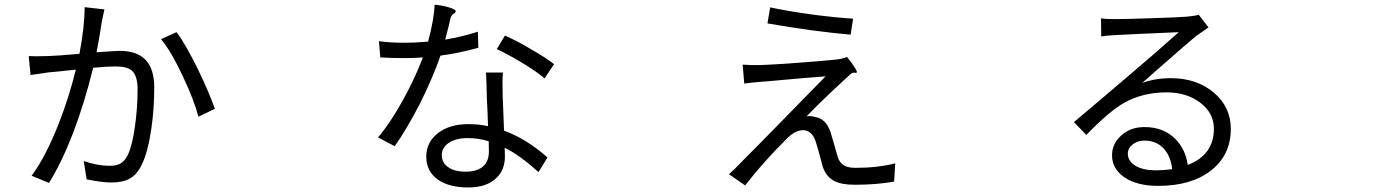

<svg xmlns="http://www.w3.org/2000/svg" viewBox="-20 -783 6040 832"><path d="M192.4 9.8 117.2 -21.5Q179.7 -106.4 236.3 -252Q280.3 -365.2 308.6 -481.4Q295.9 -480.5 272.5 -477.5Q210.9 -470.7 193.4 -469.7Q187.5 -468.8 173.8 -466.8Q128.9 -460.9 112.3 -458L104.5 -540Q131.8 -538.1 181.6 -540Q184.6 -540 185.5 -540Q228.5 -541 324.2 -549.8Q346.7 -667 346.7 -752L389.6 -747.1L432.6 -742.2Q430.7 -732.4 425.8 -710.9Q422.9 -695.3 420.9 -687.5Q412.1 -627 398.4 -556.6Q404.3 -556.6 415 -557.6Q481.4 -562.5 500 -562.5Q648.4 -562.5 648.4 -404.3Q648.4 -311.5 635.7 -224.6Q621.1 -124 594.7 -70.3Q574.2 -26.4 540 -7.8Q510.7 7.8 461.9 7.8Q421.9 7.8 355.5 -5.9L342.8 -85Q404.3 -64.5 454.1 -64.5Q482.4 -64.5 500 -73.2Q520.5 -84 534.2 -112.3Q554.7 -157.2 565.4 -240.2Q576.2 -315.4 576.2 -396.5Q576.2 -455.1 550.8 -477.5Q529.3 -495.1 480.5 -495.1Q442.4 -495.1 383.8 -489.3Q305.7 -174.8 192.4 9.8ZM839.8 -277.3Q821.3 -348.6 772.5 -452.1Q720.7 -562.5 677.7 -613.3L745.1 -643.6Q784.2 -591.8 837.9 -482.4Q884.8 -385.7 911.1 -311.5Z M2008.8 29.3Q1928.7 29.3 1879.9 -2.9Q1827.1 -39.1 1827.1 -104.5Q1827.1 -167 1878.9 -207Q1929.7 -245.1 2008.8 -245.1Q2055.7 -245.1 2094.7 -236.3Q2093.8 -278.3 2089.8 -356.4Q2088.9 -380.9 2087.9 -426.8Q2085.9 -456.1 2085.9 -468.8H2159.2Q2156.2 -431.6 2158.2 -373Q2158.2 -370.1 2158.2 -368.2Q2158.2 -355.5 2160.2 -319.3Q2163.1 -252 2164.1 -216.8Q2262.7 -180.7 2352.5 -100.6L2313.5 -37.1Q2230.5 -112.3 2167 -142.6Q2168 -128.9 2168 -105.5Q2168 -45.9 2129.9 -10.7Q2087.9 29.3 2008.8 29.3ZM1999 -39.1Q2050.8 -39.1 2077.1 -65.4Q2098.6 -87.9 2098.6 -127Q2098.6 -154.3 2097.7 -170.9Q2053.7 -184.6 2005.9 -184.6Q1956.1 -184.6 1925.3 -164.1Q1894.5 -143.6 1894.5 -111.3Q1894.5 -78.1 1920.9 -59.6Q1947.3 -39.1 1999 -39.1ZM1690.4 -149.4 1618.2 -187.5Q1672.9 -252 1728.5 -353.5Q1779.3 -446.3 1812.5 -534.2Q1773.4 -531.2 1733.4 -531.2Q1677.7 -531.2 1627.9 -534.2L1622.1 -604.5Q1669.9 -597.7 1734.4 -597.7Q1776.4 -597.7 1835 -602.5Q1861.3 -700.2 1863.3 -762.7Q1895.5 -759.8 1925.8 -751Q1957 -741.2 1955.1 -733.4Q1953.1 -727.5 1946.3 -723.6Q1935.5 -717.8 1931.6 -702.1Q1929.7 -692.4 1924.8 -671.9Q1915 -631.8 1909.2 -611.3Q1979.5 -623 2050.8 -645.5L2052.7 -576.2Q1970.7 -552.7 1888.7 -542Q1857.4 -450.2 1799.8 -334Q1742.2 -222.7 1690.4 -149.4ZM2339.8 -443.4Q2305.7 -472.7 2241.2 -511.7Q2182.6 -546.9 2132.8 -570.3L2168 -628.9Q2221.7 -605.5 2283.2 -568.4Q2346.7 -532.2 2380.9 -504.9Z M3209 20.5 3173.8 -3.9 3138.7 -28.3Q3164.1 -49.8 3183.6 -71.3Q3214.8 -101.6 3506.8 -400.4Q3543.9 -438.5 3557.6 -452.1Q3496.1 -448.2 3305.7 -430.7Q3286.1 -429.7 3278.3 -428.7Q3240.2 -425.8 3205.1 -420.9L3198.2 -502.9Q3235.4 -500 3275.4 -501Q3314.5 -502 3435.1 -510.7Q3555.7 -519.5 3607.4 -525.4Q3635.7 -529.3 3650.4 -536.1Q3668 -515.6 3681.6 -494.1Q3696.3 -471.7 3692.4 -468.8Q3689.5 -465.8 3684.6 -467.8Q3675.8 -469.7 3668 -463.9Q3650.4 -448.2 3645.5 -443.4Q3535.2 -341.8 3475.6 -279.3Q3495.1 -281.2 3509.8 -276.4Q3558.6 -270.5 3579.1 -210Q3583 -196.3 3593.8 -160.2Q3604.5 -121.1 3609.4 -105.5Q3617.2 -79.1 3635.3 -67.4Q3653.3 -55.7 3687.5 -55.7Q3783.2 -55.7 3859.4 -75.2L3854.5 3.9Q3778.3 17.6 3683.6 17.6Q3626 17.6 3594.7 1Q3559.6 -17.6 3544.9 -61.5Q3542 -71.3 3535.2 -98.6Q3520.5 -152.3 3514.6 -169.9Q3498 -218.8 3460 -218.8Q3427.7 -218.8 3392.6 -185.5Q3283.2 -76.2 3209 20.5ZM3666 -632.8Q3587.9 -639.6 3493.2 -652.3Q3401.4 -665 3305.7 -681.6L3317.4 -751Q3388.7 -735.4 3502 -719.7Q3607.4 -706.1 3676.8 -702.1Z M4999 22.5Q4907.2 22.5 4852.5 -14.6Q4798.8 -51.8 4798.8 -110.4Q4798.8 -159.2 4837.9 -195.3Q4877.9 -232.4 4939.5 -232.4Q5020.5 -232.4 5071.3 -182.6Q5117.2 -137.7 5127 -68.4Q5240.2 -111.3 5240.2 -225.6Q5240.2 -293 5181.2 -337.9Q5122.1 -382.8 5035.2 -382.8Q4930.7 -382.8 4848.6 -335.9Q4783.2 -297.9 4687.5 -198.2L4633.8 -253.9Q4737.3 -340.8 4878.9 -461.9Q4986.3 -552.7 5087.9 -643.6Q4882.8 -634.8 4812.5 -630.9Q4771.5 -628.9 4752 -625L4751 -703.1Q4770.5 -700.2 4814.5 -700.2Q4857.4 -700.2 4969.7 -704.1Q5092.8 -708 5125 -710.9Q5161.1 -714.8 5174.8 -718.8L5216.8 -664.1Q5200.2 -653.3 5166 -628.9Q5133.8 -603.5 4995.1 -481.4Q4948.2 -440.4 4929.7 -423.8Q4987.3 -444.3 5052.7 -444.3Q5166 -444.3 5239.7 -381.8Q5313.5 -319.3 5313.5 -224.6Q5313.5 -111.3 5228 -44.4Q5142.6 22.5 4999 22.5ZM4987.3 -44.9Q5023.4 -44.9 5059.6 -49.8Q5053.7 -105.5 5022.5 -139.6Q4990.2 -173.8 4939.5 -173.8Q4909.2 -173.8 4888.2 -157.2Q4867.2 -140.6 4867.2 -117.2Q4867.2 -84 4902.3 -63.5Q4935.5 -44.9 4987.3 -44.9Z"/></svg>

Font: Bpmf GenSeki Gothic R
Style: R
Weight: 400
Foundry: But Ko
Version: Version 1.320